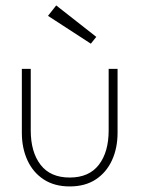

<svg xmlns="http://www.w3.org/2000/svg" viewBox="-20 -658 521 690"><path d="M90.5 -189.5Q90.5 -111.5 125.8 -65.8Q161 -20 230.5 -20Q300 -20 335.2 -65.8Q370.5 -111.5 370.5 -189.5V-410.5H402.5V-181Q402.5 -126 382.5 -82.2Q362.5 -38.5 324.2 -13.2Q286 12 230.5 12Q175.5 12 137 -13.2Q98.5 -38.5 78.5 -82.2Q58.5 -126 58.5 -181V-410.5H90.5ZM306.5 -501 152.5 -601 182 -638.5 326 -525.5Z"/></svg>

Font: League Spartan Extralight
Style: Regular
Weight: 200
Foundry: The League of Moveable Type
Version: Version 2.300; ttfautohint (v1.8.3)